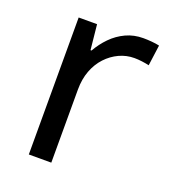

<svg xmlns="http://www.w3.org/2000/svg" viewBox="-107 -626 626 706"><g transform="rotate(20 206.5 -273.0)"><path d="M335 -546Q350 -546 367.5 -544.5Q385 -543 398 -540L387 -459Q374 -462 358.5 -464Q343 -466 329 -466Q298 -466 270 -453Q242 -440 220 -416.5Q198 -393 185.5 -360Q173 -327 173 -286V0H85V-536H157L167 -438H171Q188 -468 212 -492.5Q236 -517 267 -531.5Q298 -546 335 -546Z"/></g></svg>

Font: lguzrati85
Style: Book
Weight: 400
Designer: Jelle Bosma - Monotype Design Team, Universal Thirst
Foundry: Monotype Imaging Inc.
Version: Version 2.106